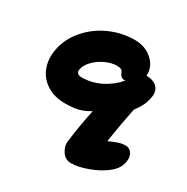

<svg xmlns="http://www.w3.org/2000/svg" viewBox="-173 -654 1031 1061"><g transform="rotate(30 342.5 -123.5)"><path d="M420.9 259.8Q383.8 259.8 363.3 229Q342.8 198.2 345.2 168Q358.4 60.1 381.8 -49.8Q346.7 -27.3 312.3 -18.6Q277.8 -9.8 226.1 -9.8Q157.2 -9.8 108.4 -42Q59.6 -74.2 40.5 -127.4Q21.5 -180.7 34.2 -243.2Q48.8 -317.4 101.6 -378.2Q154.3 -439 229.7 -472.9Q305.2 -506.8 387.2 -506.8Q456.1 -506.8 500.7 -465.3Q545.4 -423.8 541 -368.2Q588.9 -366.7 611.1 -342.3Q633.3 -317.9 625 -276.9Q618.2 -242.7 606.9 -220.7Q595.7 -198.7 574.2 -169.9Q553.7 -72.3 534.2 54.2Q567.9 38.6 590.1 31.2Q612.3 23.9 634.8 23.9Q661.6 23.9 675.3 46.1Q689 68.4 683.1 100.1Q677.7 128.4 662.8 148.7Q647.9 168.9 621.1 188Q582.5 216.8 523.9 238.3Q465.3 259.8 420.9 259.8ZM203.1 -213.9Q199.7 -197.8 208.3 -189Q216.8 -180.2 234.9 -180.2Q296.4 -180.2 353.8 -208.3Q411.1 -236.3 453.1 -285.2H448.2Q422.4 -285.2 413.1 -313Q408.7 -324.2 399.9 -329.1Q391.1 -334 374 -334Q337.9 -334 299.8 -315.9Q261.7 -297.9 235.1 -270Q208.5 -242.2 203.1 -213.9Z"/></g></svg>

Font: Shantell Sans Irregular
Style: Italic
Weight: 800
Italic angle: -11.31°
Designer: Stephen Nixon, Anya Danilova, Shantell Martin
Foundry: Arrow Type
Version: Version 1.006;[9816181b4]